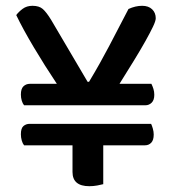

<svg xmlns="http://www.w3.org/2000/svg" viewBox="-20 -636 600 662"><path d="M517 -573Q517 -564 507.5 -544Q498 -524 481.5 -494.5Q465 -465 442 -427.5Q419 -390 392 -347H502Q506 -339 509 -329.5Q512 -320 512 -309Q512 -291 503 -282Q494 -273 481 -273H63Q58 -279 55 -289Q52 -299 52 -310Q52 -330 61 -338.5Q70 -347 83 -347H176Q134 -410 96.5 -473Q59 -536 36 -584Q44 -595 58 -605.5Q72 -616 92 -616Q115 -616 127.5 -605Q140 -594 156 -568L282 -354H287Q308 -389 324.5 -418.5Q341 -448 356 -476.5Q371 -505 387 -536Q403 -567 423 -605Q447 -616 470 -616Q492 -616 504.5 -604Q517 -592 517 -573ZM336 -135V-1Q329 1 315.5 3.5Q302 6 288 6Q230 6 230 -43V-135H63Q58 -141 55 -151.5Q52 -162 52 -173Q52 -194 61 -201.5Q70 -209 82 -209H501Q504 -203 507 -192.5Q510 -182 510 -172Q510 -153 501.5 -144Q493 -135 480 -135Z"/></svg>

Font: Baloo Paaji 2 Medium
Style: Regular
Weight: 500
Designer: Shuchita Grover, Noopur Datye and Ek Type
Foundry: Ek Type
Version: Version 1.640;hotconv 1.0.111;makeotfexe 2.5.65597; ttfautoh